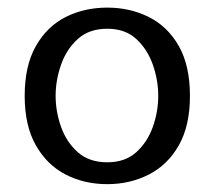

<svg xmlns="http://www.w3.org/2000/svg" viewBox="-20 -465 554 497"><path d="M257.8 11.7Q198.2 11.7 149.9 -13.2Q101.6 -38.1 72.8 -88.9Q43.9 -139.6 43.9 -216.8Q43.9 -294.9 72.8 -345.7Q101.6 -396.5 149.9 -420.9Q198.2 -445.3 257.8 -445.3Q316.4 -445.3 365.2 -420.9Q414.1 -396.5 442.9 -345.7Q471.7 -294.9 471.7 -216.8Q471.7 -139.6 442.9 -88.9Q414.1 -38.1 365.2 -13.2Q316.4 11.7 257.8 11.7ZM257.8 -44.9Q303.7 -44.9 332.5 -70.8Q361.3 -96.7 375.5 -136.2Q389.6 -175.8 389.6 -216.8Q389.6 -257.8 375.5 -297.9Q361.3 -337.9 332.5 -364.3Q303.7 -390.6 257.8 -390.6Q210.9 -390.6 181.6 -364.3Q152.3 -337.9 138.2 -297.9Q124 -257.8 124 -216.8Q124 -175.8 138.2 -136.2Q152.3 -96.7 181.6 -70.8Q210.9 -44.9 257.8 -44.9Z"/></svg>

Font: Padauk
Style: Regular
Weight: 400
Designer: Debbi Hosken, Becca Hirsbrunner Spalinger
Foundry: SIL International
Version: Version 5.003